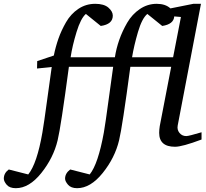

<svg xmlns="http://www.w3.org/2000/svg" viewBox="-150 -757 1079 1006"><path d="M906 -26Q805 12 767 12Q684 12 684 -61Q684 -76 687 -96L747 -407H533Q491 -92 474 -22Q452 70 388 149.5Q324 229 254 229Q222 229 206.5 211Q191 193 191 179Q191 151 218 131L320 157Q364 103 394 -62Q403 -114 419 -233.5Q435 -353 443 -407H211Q169 -92 152 -22Q130 70 66.5 149.5Q3 229 -67 229Q-100 229 -115 211Q-130 193 -130 179Q-130 150 -104 131L-2 157Q44 100 72 -62Q81 -114 97 -233Q113 -352 121 -406L44 -398L45 -437L132 -466Q141 -511 156 -554Q171 -597 196 -640.5Q221 -684 260.5 -710.5Q300 -737 349 -737Q395 -737 418 -717Q441 -697 441 -675Q441 -630 378 -621L300 -684Q273 -661 251 -589Q229 -517 220 -457H452Q459 -503 475 -548.5Q491 -594 516.5 -638Q542 -682 582.5 -709.5Q623 -737 671 -737Q717 -737 743 -713L863 -737H903L781 -99Q777 -77 790.5 -60.5Q804 -44 826 -44Q839 -44 906 -64ZM798 -668 763 -671Q760 -630 700 -621L622 -684Q594 -661 573 -589.5Q552 -518 542 -457H757Z"/></svg>

Font: Veleka
Style: Italic
Weight: 400
Italic angle: -12°
Designer: Stefan Peev, Context Ltd, 2016; SIL International, 1997-2014.
Foundry: Stefan Peev, Context Ltd, 2016
Version: Version 1.000